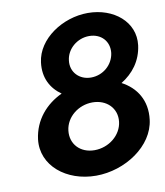

<svg xmlns="http://www.w3.org/2000/svg" viewBox="-82 -781 741 862"><g transform="rotate(-10 288.5 -350.0)"><path d="M199 -208C206 -269 263 -314 327 -314C391 -314 437 -269 430 -208C423 -147 365 -101 300 -101C235 -101 192 -147 199 -208ZM131 -531C122 -461 151 -410 198 -377C125 -343 69 -280 58 -193C44 -75 152 13 287 13C420 13 553 -75 567 -193C578 -280 536 -343 471 -377C525 -410 565 -461 574 -531C587 -636 494 -713 376 -713C261 -713 144 -636 131 -531ZM341 -425C288 -425 249 -465 256 -518C262 -570 310 -610 364 -610C419 -610 455 -570 449 -518C442 -465 396 -425 341 -425Z"/></g></svg>

Font: Bluebird
Style: Obl
Weight: 400
Designer: Jasper
Foundry: Cannot Into Space Fonts
Version: Version 0.98